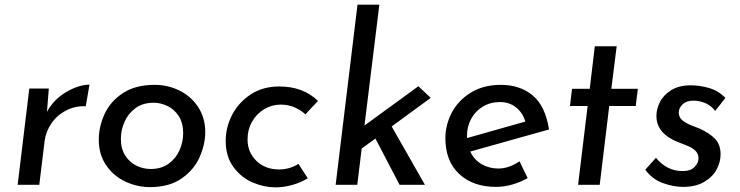

<svg xmlns="http://www.w3.org/2000/svg" viewBox="-20 -795 3182 826"><path d="M182 -314Q211 -367 264 -398.5Q317 -430 365 -431L349 -338Q304 -340 265 -320Q226 -300 201.5 -264.5Q177 -229 172 -189L149 0H56L106 -414H190Z M405 -194Q405 -250 430 -304.5Q455 -359 509 -394.5Q563 -430 645 -430Q702 -430 752 -405.5Q802 -381 832.5 -334.5Q863 -288 863 -227Q863 -175 839.5 -120.5Q816 -66 762.5 -28Q709 10 625 10Q571 10 520 -13.5Q469 -37 437 -83.5Q405 -130 405 -194ZM768 -222Q768 -266 749 -295.5Q730 -325 700.5 -339Q671 -353 641 -353Q594 -353 562.5 -329.5Q531 -306 515.5 -270.5Q500 -235 500 -198Q500 -155 518.5 -126Q537 -97 566.5 -82.5Q596 -68 628 -68Q675 -68 706.5 -91.5Q738 -115 753 -150Q768 -185 768 -222Z M1165 11Q1117 11 1068 -9.5Q1019 -30 985 -75.5Q951 -121 951 -189Q951 -248 979 -301.5Q1007 -355 1059 -389Q1111 -423 1181 -423Q1284 -423 1348 -361L1294 -303Q1275 -321 1247.5 -333Q1220 -345 1187 -345Q1150 -345 1117 -325.5Q1084 -306 1064.5 -271.5Q1045 -237 1045 -195Q1045 -140 1083 -103Q1121 -66 1181 -66Q1226 -66 1264 -90L1304 -28Q1275 -10 1238 0.5Q1201 11 1165 11Z M1665 -251 1808 0H1699L1595 -199L1536 -156L1517 0H1424L1518 -775H1612L1548 -255L1780 -424L1833 -374Z M2215 -101 2250 -29Q2219 -11 2183.5 -1Q2148 9 2114 9Q2015 9 1955.5 -46.5Q1896 -102 1896 -201Q1896 -257 1923.5 -310Q1951 -363 2005.5 -396.5Q2060 -430 2135 -430Q2216 -430 2271 -385Q2326 -340 2342 -238L2003 -143Q2020 -107 2052.5 -88.5Q2085 -70 2124 -70Q2169 -70 2215 -101ZM1989 -211V-201L2240 -272Q2229 -310 2200 -333Q2171 -356 2132 -356Q2089 -356 2056.5 -336Q2024 -316 2006.5 -283Q1989 -250 1989 -211Z M2633 -596 2610 -413H2724L2715 -339H2601L2560 0H2467L2508 -339H2432L2441 -413H2517L2539 -596Z M2756 -65 2802 -116Q2849 -59 2917 -59Q2951 -59 2968 -76.5Q2985 -94 2985 -114Q2985 -133 2973 -145Q2961 -157 2947 -163.5Q2933 -170 2896 -184Q2804 -221 2804 -296Q2804 -326 2819 -356Q2834 -386 2867.5 -407Q2901 -428 2952 -428Q2990 -428 3030 -416.5Q3070 -405 3101 -374L3057 -318Q3039 -341 3014 -351.5Q2989 -362 2963 -362Q2933 -362 2916.5 -346Q2900 -330 2900 -310Q2901 -288 2918 -275.5Q2935 -263 2957 -254.5Q2979 -246 2987 -243Q3032 -223 3056 -198Q3080 -173 3080 -131Q3080 -98 3063 -66Q3046 -34 3009.5 -12.5Q2973 9 2918 9Q2877 9 2831.5 -7.5Q2786 -24 2756 -65Z"/></svg>

Font: Josefin Sans
Style: Italic
Weight: 400
Italic angle: -7°
Designer: Santiago Orozco
Foundry: Typemade
Version: Version 2.000